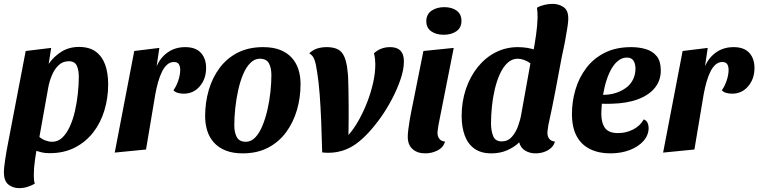

<svg xmlns="http://www.w3.org/2000/svg" viewBox="-21 -774 3926 994"><path d="M236 19Q212 19 195.5 15Q179 11 153 3L16 -9L112 -510L244 -526L231 -443Q257 -481 296.5 -506Q336 -531 388 -531Q442 -531 475 -506.5Q508 -482 523.5 -439Q539 -396 539 -337Q539 -267 519.5 -202.5Q500 -138 461.5 -88.5Q423 -39 366.5 -10Q310 19 236 19ZM79 200Q45 200 22 181Q-1 162 -1 116Q-1 106 1 89Q3 72 6 51Q9 30 13 7Q17 -16 22 -37L173 -25Q166 12 160 54.5Q154 97 154 132Q154 144 155 155.5Q156 167 159 177Q142 187 121 193.5Q100 200 79 200ZM249 -40Q279 -40 301.5 -61.5Q324 -83 340.5 -119Q357 -155 367 -199Q377 -243 382 -289.5Q387 -336 387 -377Q387 -411 376.5 -434Q366 -457 335 -457Q304 -457 282.5 -436.5Q261 -416 248 -385Q235 -354 229 -322L183 -65Q197 -53 215 -46.5Q233 -40 249 -40Z M573 16 674 -510 804 -526 790 -432Q811 -478 849 -504Q887 -530 938 -530Q992 -530 1019 -500.5Q1046 -471 1046 -422Q1046 -366 1013.5 -327.5Q981 -289 930 -289Q915 -289 900 -293Q885 -297 877 -307Q892 -327 902 -357Q912 -387 912 -412Q912 -430 905 -441.5Q898 -453 879 -453Q860 -453 844.5 -439.5Q829 -426 817.5 -402.5Q806 -379 797.5 -349Q789 -319 783 -286L735 0Z M1235 20Q1185 20 1148 5.5Q1111 -9 1087 -35.5Q1063 -62 1052 -97Q1041 -132 1041 -173Q1041 -244 1060 -308.5Q1079 -373 1116.5 -423Q1154 -473 1210 -501.5Q1266 -530 1341 -530Q1393 -530 1429.5 -515.5Q1466 -501 1489.5 -475Q1513 -449 1524 -414.5Q1535 -380 1535 -339Q1535 -268 1516 -203.5Q1497 -139 1459.5 -88.5Q1422 -38 1366 -9Q1310 20 1235 20ZM1252 -40Q1279 -40 1300.5 -62.5Q1322 -85 1337.5 -122.5Q1353 -160 1363.5 -205.5Q1374 -251 1379 -298Q1384 -345 1384 -385Q1384 -423 1371 -446.5Q1358 -470 1324 -470Q1297 -470 1275 -448Q1253 -426 1237.5 -389Q1222 -352 1212 -306.5Q1202 -261 1197 -214Q1192 -167 1192 -125Q1192 -88 1205 -64Q1218 -40 1252 -40Z M1678 17Q1671 17 1663 16.5Q1655 16 1647 15Q1645 -67 1642 -143Q1639 -219 1634 -285Q1629 -351 1621 -400Q1615 -443 1607 -465Q1599 -487 1580 -498Q1599 -516 1621.5 -523Q1644 -530 1670 -530Q1730 -530 1752 -497.5Q1774 -465 1779 -400Q1781 -386 1781.5 -364.5Q1782 -343 1783 -309Q1784 -275 1784 -221Q1784 -193 1784 -157Q1784 -121 1783 -75Q1812 -108 1837 -153Q1862 -198 1881 -247.5Q1900 -297 1911 -347Q1922 -397 1922 -441Q1922 -454 1920.5 -468.5Q1919 -483 1915 -498Q1929 -512 1950.5 -521Q1972 -530 1998 -530Q2021 -530 2037 -522.5Q2053 -515 2061.5 -498.5Q2070 -482 2070 -455Q2070 -415 2053 -364.5Q2036 -314 2009 -262.5Q1982 -211 1951 -167Q1884 -73 1820.5 -28Q1757 17 1678 17Z M2181 20Q2140 20 2115 -2Q2090 -24 2090 -66Q2090 -81 2093 -105Q2096 -129 2100.5 -155.5Q2105 -182 2110 -206Q2115 -230 2118 -245L2171 -510L2328 -526L2249 -127Q2248 -119 2246 -106.5Q2244 -94 2244 -85Q2244 -68 2253.5 -55.5Q2263 -43 2283 -41Q2274 -10 2244 5Q2214 20 2181 20ZM2276 -594Q2237 -594 2211.5 -612Q2186 -630 2186 -664Q2186 -700 2213 -718.5Q2240 -737 2279 -737Q2318 -737 2343 -719Q2368 -701 2368 -666Q2368 -630 2341.5 -612Q2315 -594 2276 -594Z M2523 20Q2469 20 2435 -4.5Q2401 -29 2385 -72.5Q2369 -116 2369 -173Q2369 -248 2391 -313Q2413 -378 2452.5 -427Q2492 -476 2545 -503Q2598 -530 2660 -530Q2686 -530 2710 -526Q2734 -522 2754 -514L2889 -488Q2873 -403 2856 -312.5Q2839 -222 2818 -127Q2817 -118 2815 -106Q2813 -94 2813 -85Q2813 -68 2822.5 -55.5Q2832 -43 2852 -41Q2846 -20 2830 -6.5Q2814 7 2793.5 13.5Q2773 20 2751 20Q2721 20 2697.5 5.5Q2674 -9 2667 -37Q2641 -12 2604.5 4Q2568 20 2523 20ZM2576 -42Q2608 -42 2628.5 -65Q2649 -88 2661 -121Q2673 -154 2678 -185L2725 -446Q2709 -458 2691.5 -464Q2674 -470 2659 -470Q2630 -470 2607 -449Q2584 -428 2567.5 -392Q2551 -356 2540.5 -311.5Q2530 -267 2525.5 -221Q2521 -175 2521 -134Q2521 -98 2532 -70Q2543 -42 2576 -42ZM2887 -478 2736 -487Q2747 -541 2754 -591.5Q2761 -642 2762 -681Q2762 -696 2761.5 -708.5Q2761 -721 2759 -734Q2774 -743 2796 -748.5Q2818 -754 2840 -754Q2872 -754 2897 -737Q2922 -720 2921 -675Q2921 -662 2916.5 -632Q2912 -602 2904.5 -562Q2897 -522 2887 -478Z M3138 20Q3079 20 3034 -2Q2989 -24 2964.5 -69Q2940 -114 2940 -184Q2940 -248 2958 -309.5Q2976 -371 3013.5 -421Q3051 -471 3109 -500.5Q3167 -530 3247 -530Q3288 -530 3323 -519.5Q3358 -509 3379 -483Q3400 -457 3400 -410Q3400 -357 3369 -319Q3338 -281 3281.5 -260Q3225 -239 3147 -237Q3135 -236 3120.5 -236.5Q3106 -237 3095 -237Q3094 -224 3093 -210.5Q3092 -197 3092 -186Q3092 -138 3111 -111.5Q3130 -85 3179 -85Q3220 -85 3256.5 -103.5Q3293 -122 3312 -156Q3326 -150 3331.5 -138Q3337 -126 3337 -112Q3337 -75 3311 -45Q3285 -15 3240 2.5Q3195 20 3138 20ZM3101 -283Q3136 -283 3166 -292.5Q3196 -302 3219.5 -319Q3243 -336 3256 -362Q3269 -388 3269 -420Q3268 -447 3257.5 -461.5Q3247 -476 3224 -476Q3202 -476 3182 -461.5Q3162 -447 3146.5 -421Q3131 -395 3119.5 -360Q3108 -325 3101 -283Z M3412 16 3513 -510 3643 -526 3629 -432Q3650 -478 3688 -504Q3726 -530 3777 -530Q3831 -530 3858 -500.5Q3885 -471 3885 -422Q3885 -366 3852.5 -327.5Q3820 -289 3769 -289Q3754 -289 3739 -293Q3724 -297 3716 -307Q3731 -327 3741 -357Q3751 -387 3751 -412Q3751 -430 3744 -441.5Q3737 -453 3718 -453Q3699 -453 3683.5 -439.5Q3668 -426 3656.5 -402.5Q3645 -379 3636.5 -349Q3628 -319 3622 -286L3574 0Z"/></svg>

Font: Sansita Swashed Light SemiBold
Style: Regular
Weight: 600
Version: Version 1.003